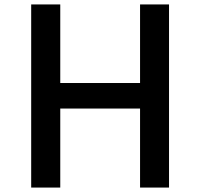

<svg xmlns="http://www.w3.org/2000/svg" viewBox="-20 -845 902 865"><path d="M120.5 0H251.5V-356H611V0H741.5V-825H611V-471H251.5V-825H120.5Z"/></svg>

Font: Spartan SemiBold
Style: Regular
Weight: 600
Designer: Matt Bailey, Mirko Velimirovic
Foundry: Matt Bailey
Version: Version 1.003; ttfautohint (v1.8.3)